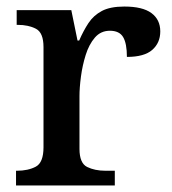

<svg xmlns="http://www.w3.org/2000/svg" viewBox="-20 -567 525 587"><path d="M29 0V-45H32Q66 -45 89.5 -57.5Q113 -70 113 -117V-423Q113 -467 90 -479Q67 -491 34 -491H31V-536H198L217 -443H222Q235 -473 250.5 -496.5Q266 -520 291.5 -533.5Q317 -547 360 -547Q416 -547 443 -527Q470 -507 470 -471Q470 -436 445.5 -414.5Q421 -393 368 -393Q368 -434 356.5 -453.5Q345 -473 316 -473Q288 -473 270 -452Q252 -431 242 -399Q232 -367 227.5 -333Q223 -299 223 -273V-112Q223 -68 246.5 -56.5Q270 -45 302 -45H331V0Z"/></svg>

Font: Noto Serif Tamil Medium
Style: Regular
Weight: 500
Designer: Indian Type Foundry, Tom Grace, and the Monotype Design Team
Foundry: Monotype Imaging Inc.
Version: Version 2.004; ttfautohint (v1.8.4.7-5d5b)